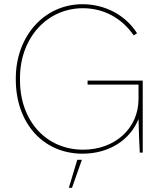

<svg xmlns="http://www.w3.org/2000/svg" viewBox="-20 -725 771 912"><path d="M372 5C499 5 599 -61 638 -160C639 -100 642 -37 644 0H658V-342H396V-323H638V-255C638 -116 527 -14 375 -14C199 -14 75 -151 75 -344V-355C75 -544 203 -686 374 -686C472 -686 559 -639 615 -557L631 -567C577 -653 479 -705 372 -705C191 -705 55 -554 55 -352V-348C55 -140 185 5 372 5ZM307 167H322L369 34H347Z"/></svg>

Font: Fixel Display Thin
Style: Regular
Weight: 100
Designer: AlfaBravo + MacPaw
Foundry: Kyrylo Tkachov, Marchela Mozhyna, Serhii Makarenko, Maria Weinstein, Zakhar Kryvoshyya
Version: Version 1.211